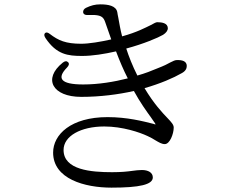

<svg xmlns="http://www.w3.org/2000/svg" viewBox="-20 -812 1040 882"><path d="M492 50C622 50 682 36 682 3C682 -19 661 -31 632 -31C616 -31 603 -29 587 -27C565 -24 538 -21 495 -21C399 -21 272 -31 272 -123C272 -187 351 -231 459 -231C543 -231 622 -204 658 -187C674 -180 683 -174 693 -168C710 -158 723 -150 737 -150C760 -150 778 -197 778 -226C778 -239 768 -250 750 -269C726 -294 687 -335 644 -407C717 -428 777 -454 815 -476C832 -485 838 -497 838 -509C838 -531 817 -537 792 -536C784 -536 776 -532 762 -525C750 -518 734 -510 703 -498C677 -487 647 -475 611 -465C588 -511 572 -552 560 -589C639 -610 707 -639 729 -652C743 -661 751 -671 751 -683C750 -706 724 -710 702 -710C697 -710 687 -705 673 -697C648 -685 610 -664 541 -645C533 -675 528 -706 523 -733C521 -741 520 -749 519 -755C514 -786 476 -792 441 -792C417 -792 398 -787 375 -776C365 -771 361 -763 362 -755C363 -747 371 -742 383 -743C394 -743 404 -743 415 -743C447 -741 456 -731 463 -711L491 -631C443 -620 388 -611 353 -611C282 -611 248 -626 209 -656C200 -663 192 -665 187 -660C182 -655 182 -648 189 -637C240 -561 292 -555 357 -555C405 -555 460 -564 513 -576C530 -531 548 -489 567 -452C504 -436 433 -424 362 -424C257 -424 240 -453 288 -502C297 -511 299 -520 293 -526C286 -533 278 -532 268 -524C176 -450 221 -367 353 -367C441 -367 523 -378 595 -394C624 -341 653 -301 674 -272C681 -261 689 -251 692 -246C696 -239 696 -239 685 -243C637 -255 565 -274 474 -274C306 -274 224 -194 224 -111C224 10 369 50 492 50Z"/></svg>

Font: 寒蝉锦书宋
Style: Regular
Weight: 400
Designer: 寒蝉锦书宋{Warren} 思源宋体{Ryoko NISHIZUKA 西塚涼子 (kana & ideographs); Frank Grießhammer (Latin, Greek & Cyrillic); Wenlong ZHANG 
Foundry: Adobe & ChillType
Version: Version 2.000;Glyphs 3.1.1 (3135)